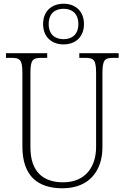

<svg xmlns="http://www.w3.org/2000/svg" viewBox="-20 -999 670 1029"><path d="M321 -761C382 -761 430 -799 430 -870C430 -941 382 -979 321 -979C259 -979 211 -941 211 -870C211 -799 259 -761 321 -761ZM321 -789C275 -789 241 -814 241 -870C241 -927 275 -952 321 -952C365 -952 400 -927 400 -870C400 -814 365 -789 321 -789ZM315 10C459 10 529 -85 529 -210V-605C529 -679 541 -689 589 -689H616V-714H405V-689H435C483 -689 495 -679 495 -606V-211C495 -110 442 -22 318 -22C211 -22 143 -79 143 -210V-605C143 -679 155 -689 203 -689H233V-714H12V-689H40C88 -689 100 -679 100 -607V-214C100 -53 185 10 315 10Z"/></svg>

Font: Noto Serif Bengali SemiCondensed ExtraLight
Style: Regular
Weight: 200
Width: 4
Designer: Juan Bruce, Universal Thirst, Indian Type Foundry and the Monotype Design Team.
Foundry: Monotype Imaging Inc.
Version: Version 2.003